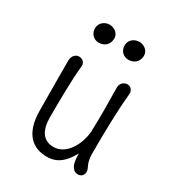

<svg xmlns="http://www.w3.org/2000/svg" viewBox="-135 -605 640 699"><g transform="rotate(30 184.5 -255.5)"><path d="M303.2 -82.5C303.2 -173.3 304.7 -258.8 312 -335C314.5 -354.5 301.3 -364.7 289.1 -364.7C274.9 -364.7 259.3 -353.5 260.7 -332C261.7 -262.2 262.7 -225.1 260.3 -148.4C255.4 -92.3 221.2 -32.2 168.9 -32.2C125 -32.2 104 -64.9 104 -119.1C104 -177.2 104.5 -279.8 110.8 -335C113.8 -354.5 99.6 -364.3 85.9 -364.3C72.8 -364.3 59.1 -353.5 58.6 -332C58.1 -265.1 59.6 -194.8 59.6 -123.5C59.6 -24.4 106.9 10.7 165 10.7C211.4 10.7 241.2 -15.1 271.5 -78.6L263.2 -81.1C257.8 -49.3 263.7 -16.1 269 -7.8C275.4 3.4 282.7 9.8 296.4 9.8C310.5 9.8 319.3 -1.5 319.3 -13.7C319.3 -31.7 303.2 -37.6 303.2 -82.5ZM163.6 -482.4C165.5 -506.8 142.6 -520.5 124.5 -520.5C105 -520.5 84 -506.8 84 -482.4C84 -457 103.5 -443.4 121.1 -443.4C139.6 -443.4 161.6 -453.1 163.6 -482.4ZM288.6 -482.4C290 -506.8 267.6 -520.5 249.5 -520.5C229.5 -520.5 208.5 -506.8 208.5 -482.4C208.5 -457 228 -443.4 245.6 -443.4C263.7 -443.4 286.6 -453.1 288.6 -482.4Z"/></g></svg>

Font: Pompiere 
Style: Regular
Weight: 400
Designer: Karolina Lach
Foundry: Sorkin Type Co.
Version: Version 1.001